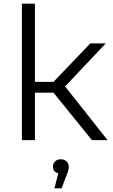

<svg xmlns="http://www.w3.org/2000/svg" viewBox="-20 -762 612 1044"><path d="M334 -292 565 0H480L271 -258H170V0H99V-742H170V-317H271L471 -526H555ZM354 143Q354 163 343 188L315 262H276L297 180Q268 174 268 143Q268 126 280 115Q292 104 311 104Q330 104 342 115.5Q354 127 354 143Z"/></svg>

Font: mBank
Style: Regular
Weight: 400
Designer: Julieta Ulanovsky
Foundry: Julieta Ulanovsky
Version: Version 7.200;PS 007.200;hotconv 1.0.88;makeotf.lib2.5.64775